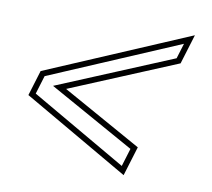

<svg xmlns="http://www.w3.org/2000/svg" viewBox="-63 -663 726 656"><g transform="rotate(10 300.0 -335.5)"><path d="M160.8 -335 530.9 -489 562.4 -592 64.5 -380 37.6 -292 405.5 -79 436.7 -181ZM115 -337.6 412.9 -171.4 393.8 -108.9 61.4 -301.3 80.9 -365.2 530.7 -556.8 514.5 -503.8Z"/></g></svg>

Font: Din Kursivschrift
Style: EngGhost
Weight: 400
Version: Version 1.089